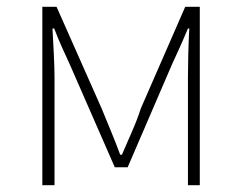

<svg xmlns="http://www.w3.org/2000/svg" viewBox="-20 -547 714 567"><path d="M147 -527H105V0H141V-318Q141 -347 139 -386Q137 -425 135 -463H140Q151 -434 162.5 -408.5Q174 -383 186 -357L319 -53H357L488 -357Q500 -383 511.5 -408.5Q523 -434 535 -463H539Q537 -425 536 -386Q535 -347 535 -318V0H570V-527H527L396 -227Q385 -193 370 -159Q355 -125 340 -90H335Q322 -125 308 -159L280 -227Z"/></svg>

Font: Spoqa Han Sans Neo Thin
Style: Regular
Weight: 100
Designer: [Spoqa Han Sans Neo] Dong-huui Kim  Younghwa Kang  Yujin Lee  [Noto Sans] Ryoko NISHIZUKA  (kana & ideographs); Paul D. 
Foundry: Spoqa (http://www.spoqa-han-sans.com)
Version: Version 1.100;hotconv 1.0.109;makeotfexe 2.5.65596